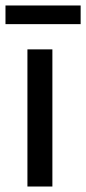

<svg xmlns="http://www.w3.org/2000/svg" viewBox="-46 -680 314 700"><path d="M54 -500V0H145V-500ZM-26 -592H248V-660H-26Z"/></svg>

Font: LT Wave Alt
Style: Regular
Weight: 400
Designer: Daniel Lyons
Version: Version 2.5 (Glyphs App)